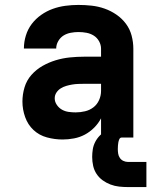

<svg xmlns="http://www.w3.org/2000/svg" viewBox="-20 -558 640 779"><path d="M234 8Q202 8 170.5 -0.5Q139 -9 116 -30.5Q93 -52 82 -83Q71 -114 71 -146Q71 -175 79.5 -203.5Q88 -232 107.5 -254Q127 -276 152.5 -290.5Q178 -305 206 -313.5Q234 -322 263.5 -325Q293 -328 322 -328H390V-360Q390 -376 382 -390.5Q374 -405 360.5 -413.5Q347 -422 331 -425Q315 -428 298 -428Q283 -428 267 -425Q251 -422 238 -414Q225 -406 216.5 -391.5Q208 -377 208 -361H77Q77 -361 77 -361Q77 -361 77 -362Q77 -388 85 -414Q93 -440 109 -461Q125 -482 147 -497.5Q169 -513 194 -522Q219 -531 245.5 -534.5Q272 -538 298 -538Q325 -538 352 -535Q379 -532 404.5 -523Q430 -514 452.5 -498.5Q475 -483 491 -461.5Q507 -440 514 -413.5Q521 -387 521 -360V0H390V-78Q379 -57 362 -40Q345 -23 324.5 -12Q304 -1 280.5 3.5Q257 8 234 8ZM287 -102Q306 -102 325 -106.5Q344 -111 359 -122.5Q374 -134 382 -152Q390 -170 390 -189V-218H322Q310 -218 297.5 -217.5Q285 -217 273 -215Q261 -213 249 -209.5Q237 -206 226.5 -199.5Q216 -193 209 -182.5Q202 -172 202 -159Q202 -145 210.5 -132.5Q219 -120 231.5 -113Q244 -106 258.5 -104Q273 -102 287 -102ZM499 201Q481 201 463 199Q445 197 428 190.5Q411 184 396.5 173.5Q382 163 372 148Q362 133 358 115Q354 97 354 79Q354 63 356.5 47.5Q359 32 366.5 17.5Q374 3 385.5 -8.5Q397 -20 411.5 -27Q426 -34 442 -37Q458 -40 474 -40V0Q467 0 464 7Q461 14 460 20.5Q459 27 458.5 33.5Q458 40 458 47Q458 56 459.5 65.5Q461 75 466.5 83Q472 91 481 95Q490 99 499 99H574V201Z"/></svg>

Font: Iosevka Curly XBdEx
Style: Regular
Weight: 800
Width: 7
Monospace: yes
Designer: Belleve Invis
Foundry: Belleve Invis
Version: Version 11.1.0; ttfautohint (v1.8.3)